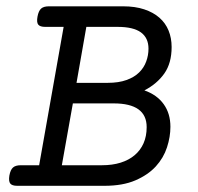

<svg xmlns="http://www.w3.org/2000/svg" viewBox="-20 -600 640 620"><path d="M35.6 0Q19 0 13.2 -7.3Q7.3 -14.6 10.3 -33.2Q13.7 -51.8 22 -59.1Q30.3 -66.4 46.9 -66.4H106.4L185.5 -513.2H126Q109.4 -513.2 103.5 -520.5Q97.7 -527.8 101.1 -546.4Q104.5 -564.9 112.8 -572.3Q121.1 -579.6 137.7 -579.6H377.4Q416.5 -579.6 445.8 -569.8Q475.1 -560.1 494.9 -542.7Q514.6 -525.4 524.4 -501.2Q534.2 -477.1 534.2 -448.2Q534.2 -396 510.5 -362.5Q486.8 -329.1 446.3 -308.1Q486.8 -293.9 508.5 -263.7Q530.3 -233.4 530.3 -190.4Q530.3 -158.2 519.3 -124.3Q508.3 -90.3 483.2 -62.7Q458 -35.2 417.2 -17.6Q376.5 0 317.4 0ZM309.1 -66.4Q342.8 -66.4 369.4 -74.7Q396 -83 414.8 -98.9Q433.6 -114.7 443.6 -137.5Q453.6 -160.2 453.6 -189.5Q453.6 -266.1 347.2 -266.1H215.3L179.7 -66.4ZM328.1 -332.5Q363.3 -332.5 388.4 -341.6Q413.6 -350.6 429.2 -366Q444.8 -381.3 452.1 -401.4Q459.5 -421.4 459.5 -442.9Q459.5 -477.5 435.1 -495.4Q410.6 -513.2 359.9 -513.2H258.8L227.1 -332.5Z"/></svg>

Font: Courier Prime
Style: Italic
Weight: 400
Monospace: yes
Designer: Alan Dague-Greene
Foundry: Quote-Unquote Apps
Version: Version 1.202